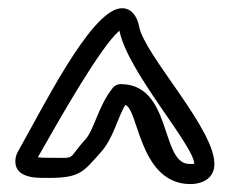

<svg xmlns="http://www.w3.org/2000/svg" viewBox="-20 -924 571 477"><path d="M24 -546.4C15.8 -532 13.1 -504.4 36.1 -491.7C53.8 -481.8 74 -482 102.7 -482C180.4 -482 187.9 -498.9 229.2 -544.2C262.2 -580.3 271.8 -631.7 291.4 -663.3C323.9 -652.3 325.5 -477.8 442.5 -467.1C474.8 -464.2 509.3 -475.6 512.4 -511.4C520 -598.2 337.8 -786.8 325.4 -859.2C321.8 -880.2 306.6 -908.2 276.3 -902.9C201.5 -889.6 87.1 -657.4 24 -546.4ZM73.9 -533C132.7 -636.8 230.6 -808.6 276.7 -847.8C297.3 -745 460.8 -564.2 462.7 -517.2C459.7 -516.6 454.7 -516.2 447 -516.9C378.9 -523.1 406.5 -715 279.7 -715C272.2 -715 264.9 -711.4 260.3 -705.8C224 -661 214.2 -601.9 192.3 -577.8C144.6 -525.5 173.9 -532 102.7 -532C90.9 -532 79.3 -532.5 73.9 -533Z"/></svg>

Font: Rocketfuel
Style: Regular
Weight: 400
Designer: Mew Too
Foundry: Cannot Into Space Fonts.
Version: Version 0.27